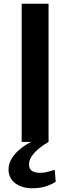

<svg xmlns="http://www.w3.org/2000/svg" viewBox="-20 -763 378 1032"><path d="M96.5 0V-743H241V0ZM151.5 249Q120.5 249 92.2 238.5Q64 228 46 206.8Q28 185.5 26 154.5Q24.5 118.5 42.8 89.2Q61 60 89.5 37.2Q118 14.5 147.5 0L162 -8L241 0Q215 14.5 190.5 34.2Q166 54 150.8 76.5Q135.5 99 136 123Q136.5 145.5 152.2 155.8Q168 166 196.5 166Q218 166 239.5 160Q261 154 274 150L279.5 214Q260 227.5 227.5 238.2Q195 249 151.5 249Z"/></svg>

Font: Merriweather Sans SemiBold
Style: Regular
Weight: 600
Designer: Eben Sorkin
Foundry: Eben Sorkin
Version: Version 2.001